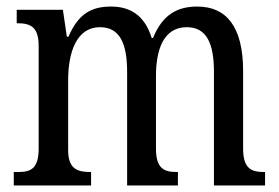

<svg xmlns="http://www.w3.org/2000/svg" viewBox="-20 -566 852 586"><path d="M22 0H258V-41H256C218 -41 188 -49 188 -108V-321C188 -407 214 -483 285 -483C346 -483 368 -433 368 -346V0H523V-41H520C482 -41 456 -50 456 -113V-334C456 -414 479 -483 550 -483C611 -483 633 -433 633 -346V0H789V-41H787C748 -41 722 -50 722 -113V-349C722 -486 670 -546 582 -546C524 -546 477 -524 447 -450H443C421 -522 374 -546 319 -546C259 -546 219 -524 189 -454H184L172 -536H31V-495H33C71 -495 98 -486 98 -426V-113C98 -50 73 -41 35 -41H22Z"/></svg>

Font: Noto Serif Ethiopic Cn
Style: Regular
Weight: 400
Width: 3
Designer: Monotype Design Team
Foundry: Monotype Imaging Inc.
Version: Version 2.102